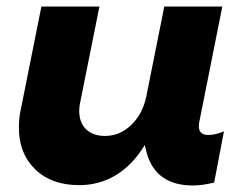

<svg xmlns="http://www.w3.org/2000/svg" viewBox="-20 -561 746 589"><path d="M593 -195Q590 -183 590 -174Q590 -147 619 -147Q641 -147 667 -158L637 -1Q600 8 572 8Q458 8 430 -92L424 -116Q387 -55 336 -24Q285 7 223 7Q138 7 88 -41.5Q38 -90 38 -169Q38 -199 43 -221L107 -541H285L226 -247Q223 -234 223 -221Q223 -185 244 -164.5Q265 -144 302 -144Q348 -144 383 -178Q418 -212 429 -266L484 -541H662Z"/></svg>

Font: TypoPRO Montserrat Alternates
Style: Bold Italic
Weight: 700
Italic angle: -11.3°
Designer: Julieta Ulanovsky
Foundry: Julieta Ulanovsky
Version: Version 6.001